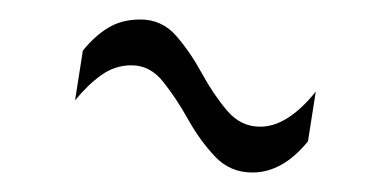

<svg xmlns="http://www.w3.org/2000/svg" viewBox="-20 -394 394 197"><path d="M296 -249Q270 -217 239 -217Q216 -217 200.5 -233.5Q185 -250 173 -271.5Q161 -293 147.5 -310Q134 -327 115 -327Q98 -327 84 -317Q70 -307 57 -291L65 -342Q77 -357 91 -365.5Q105 -374 124 -374Q146 -374 160.5 -357.5Q175 -341 187 -319Q199 -297 213 -280.5Q227 -264 247 -264Q275 -264 304 -300Z"/></svg>

Font: Georama ExtraCondensed Light
Style: Italic
Weight: 300
Width: 2
Italic angle: -9°
Designer: Jean-Baptiste Levee
Foundry: Production Type
Version: Version 1.000